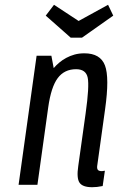

<svg xmlns="http://www.w3.org/2000/svg" viewBox="-20 -772 493 802"><path d="M297.9 -482.9Q339.1 -482.9 346.4 -447.4Q353.6 -411.9 337.7 -298.6L306.9 -78.7Q299.3 -28.1 312.1 -9.1Q324.9 10 364.9 10Q374.7 10 385.1 8.9Q395.4 7.7 408.9 5.1L418.1 -58.9Q407.6 -57.1 405.9 -57.1Q391.9 -57.1 388 -63.5Q384.1 -69.9 386.7 -83.9L418.9 -315.1Q437.7 -448.3 418.4 -498.8Q399.1 -549.3 332.4 -549.3Q310 -549.3 291.4 -544.1Q272.7 -538.9 256.7 -530.2Q240.7 -521.6 227.8 -510.7Q214.9 -499.9 204.3 -487.6L194.6 -539.3H132.9L57.6 0H136.3L181.4 -323.4Q193.3 -408.4 221 -445.6Q248.7 -482.9 297.9 -482.9ZM322.6 -614.7 453 -706.7 431.4 -752 308.4 -684.4 205.6 -752 171.1 -706.7 275.3 -614.7Z"/></svg>

Font: Secuela ExtLt
Style: Italic
Weight: 200
Italic angle: -8°
Designer: Fernando Haro
Foundry: deFharo
Version: Version 1.704